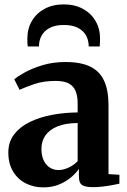

<svg xmlns="http://www.w3.org/2000/svg" viewBox="-20 -822 566 853"><path d="M172.5 10.5Q129.5 10.5 94.2 -7.5Q59 -25.5 38 -60.2Q17 -95 17 -144.5Q17 -191.5 43 -225.2Q69 -259 112.8 -280.2Q156.5 -301.5 211.5 -311.8Q266.5 -322 325 -322.5V-362Q325 -395 316 -417.2Q307 -439.5 285.8 -451Q264.5 -462.5 226.5 -462.5Q172.5 -462.5 131.5 -448.2Q90.5 -434 67 -423L43.5 -469.5Q58 -482.5 90.5 -500.5Q123 -518.5 169.2 -532.5Q215.5 -546.5 271.5 -546.5Q339 -546.5 381 -526Q423 -505.5 442.5 -463.2Q462 -421 462 -355V-48.5L510.5 -45.5V-6Q499.5 -3.5 479.8 0.2Q460 4 437 6.8Q414 9.5 392.5 9.5Q359.5 9.5 345 0.2Q330.5 -9 330.5 -38.5V-72Q320 -55.5 297.8 -36Q275.5 -16.5 244 -3Q212.5 10.5 172.5 10.5ZM240 -66.5Q261 -66.5 284.8 -77.5Q308.5 -88.5 325 -106V-275.5Q270 -275 234.2 -260Q198.5 -245 181.2 -219.5Q164 -194 164 -161Q164 -131.5 173.8 -110.2Q183.5 -89 200.8 -77.8Q218 -66.5 240 -66.5ZM263.5 -802.5Q311.5 -802.5 347.8 -783Q384 -763.5 404.2 -729.2Q424.5 -695 424.5 -650.5Q424.5 -641.5 424 -632.2Q423.5 -623 423 -615.5H374Q374 -620 373.8 -625.2Q373.5 -630.5 372 -636.5Q368.5 -657 355.8 -674Q343 -691 320.5 -701Q298 -711 263.5 -711Q229.5 -711 206.8 -700.8Q184 -690.5 171.5 -673.8Q159 -657 155 -636.5Q154 -630.5 153.5 -625.2Q153 -620 153 -615.5H103.5Q102 -623 101.8 -632.2Q101.5 -641.5 101.5 -650.5Q101.5 -695 121.8 -729.2Q142 -763.5 178.5 -783Q215 -802.5 263.5 -802.5Z"/></svg>

Font: Merriweather 72pt
Style: Bold
Weight: 700
Version: Version 2.100